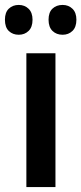

<svg xmlns="http://www.w3.org/2000/svg" viewBox="-45 -759 330 779"><path d="M180 0H62V-543H180ZM-25 -679Q-25 -709 -9 -724Q7 -739 31 -739Q55 -739 71 -723.5Q87 -708 87 -679Q87 -649 71 -633.5Q55 -618 31 -618Q7 -618 -9 -633Q-25 -648 -25 -679ZM152 -679Q152 -709 168 -724Q184 -739 209 -739Q233 -739 249 -723.5Q265 -708 265 -679Q265 -649 249 -633.5Q233 -618 209 -618Q184 -618 168 -633.5Q152 -649 152 -679Z"/></svg>

Font: Noto Sans Disp Cond SemBd
Style: Regular
Weight: 600
Width: 3
Designer: Monotype Design Team
Foundry: Monotype Imaging Inc.
Version: Version 2.000;GOOG;noto-source:20170915:90ef993387c0; ttfaut